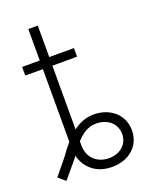

<svg xmlns="http://www.w3.org/2000/svg" viewBox="-146 -727 636 806"><g transform="rotate(-20 172.0 -323.5)"><path d="M81.1 -477.1V-152.3C67.9 -137.7 54.7 -120.6 41 -100.6L-17.6 -28.8L13.7 -2.4L79.1 -80.6L85 -89.4C98.1 -32.7 144.5 8.3 214.8 8.3C290.5 8.3 344.7 -38.6 344.7 -108.4C344.7 -178.7 288.6 -225.6 215.8 -225.6C184.1 -225.6 153.8 -215.3 123.5 -192.4V-477.1H233.9V-515.6H123.5V-656.2H81.1V-515.6H2.4V-477.1ZM123.5 -121.6V-139.6C154.3 -173.3 183.1 -187.5 216.8 -186C264.2 -184.6 300.8 -153.8 300.8 -108.4C300.8 -61.5 264.2 -30.8 214.8 -30.8C163.1 -30.8 123.5 -64.9 123.5 -121.6Z"/></g></svg>

Font: Raveo Display Display ExLight
Style: Regular
Weight: 200
Designer: Jakub Foglar, Rasmus Andersson (Inter)
Foundry: Jakubfoglar.com
Version: Version 1.100;Glyphs 3.2.3 (3260)